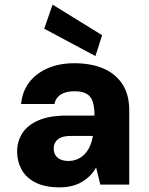

<svg xmlns="http://www.w3.org/2000/svg" viewBox="-20 -797 643 829"><path d="M237 12Q175 12 134 -8.5Q93 -29 73.5 -64.5Q54 -100 54 -142Q54 -187 76.5 -222Q99 -257 146.5 -277.5Q194 -298 267 -298H388Q388 -334 380.5 -357.5Q373 -381 354 -392Q335 -403 301 -403Q266 -403 243.5 -389.5Q221 -376 215 -348H71Q76 -401 105.5 -440.5Q135 -480 185.5 -502Q236 -524 301 -524Q374 -524 427 -501Q480 -478 509 -433Q538 -388 538 -321V0H413L395 -74Q384 -54 368.5 -38.5Q353 -23 333.5 -11.5Q314 0 290 6Q266 12 237 12ZM275 -102Q297 -102 315 -110Q333 -118 346.5 -132.5Q360 -147 368.5 -166.5Q377 -186 381 -209V-210H285Q260 -210 244 -203.5Q228 -197 220 -184.5Q212 -172 212 -156Q212 -138 220 -126Q228 -114 242.5 -108Q257 -102 275 -102ZM392 -555 171 -673 207 -777 421 -645Z"/></svg>

Font: DM Sans 12pt Black
Style: Regular
Weight: 900
Version: Version 4.004;gftools[0.9.30]